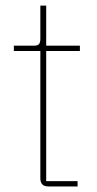

<svg xmlns="http://www.w3.org/2000/svg" viewBox="-20 -670 350 690"><path d="M153.8 0Q125 0 125 -28.8V-486.8H29.8V-505.9H102.1Q115.2 -505.9 120.1 -511.5Q125 -517.1 125 -530.8V-649.9H146V-505.9H267.1V-486.8H146V-19H258.8V0Z"/></svg>

Font: Anuphan Thin
Style: Regular
Weight: 250
Designer: Mike Abbink, Paul van der Laan, Pieter van Rosmalen, Mint Tantisuwanna
Foundry: Bold Monday; Cadson Demak
Version: Version 3.002;hotconv 1.0.109;makeotfexe 2.5.65596